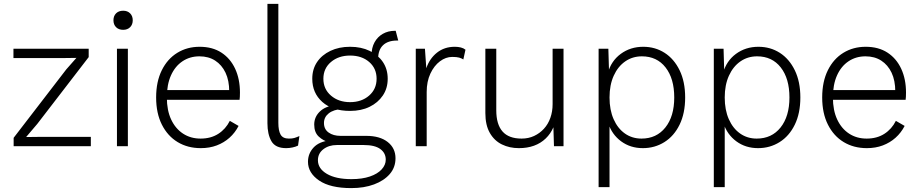

<svg xmlns="http://www.w3.org/2000/svg" viewBox="-20 -750 4723 985"><path d="M50 0V-43L320 -394L372 -453L296 -452H49V-500H435V-457L171 -114L114 -47L200 -48H446V0Z M636 -500V0H580V-500ZM612 -597Q589 -597 575.5 -610.5Q562 -624 562 -646Q562 -668 575.5 -681.5Q589 -695 612 -695Q634 -695 647.5 -681.5Q661 -668 661 -646Q661 -624 647.5 -610.5Q634 -597 612 -597Z M1010 10Q943 10 891.5 -21Q840 -52 810.5 -110.5Q781 -169 781 -250Q781 -331 810 -389.5Q839 -448 889.5 -479Q940 -510 1004 -510Q1070 -510 1116 -480Q1162 -450 1186.5 -397Q1211 -344 1211 -275Q1211 -263 1210.5 -254Q1210 -245 1209 -238H817V-288H1184L1156 -280Q1156 -337 1137 -377Q1118 -417 1084 -439Q1050 -461 1003 -461Q954 -461 916 -435.5Q878 -410 857 -363Q836 -316 836 -250Q836 -184 858 -137Q880 -90 919 -64.5Q958 -39 1009 -39Q1062 -39 1100 -63.5Q1138 -88 1159 -130L1204 -104Q1186 -69 1157.5 -43.5Q1129 -18 1092 -4Q1055 10 1010 10Z M1408 -730V-120Q1408 -80 1419.5 -59.5Q1431 -39 1462 -39Q1479 -39 1489.5 -42Q1500 -45 1516 -52L1509 -3Q1497 3 1480.5 6.5Q1464 10 1448 10Q1393 10 1372.5 -25.5Q1352 -61 1352 -118V-730Z M2010 -592 2023 -542Q2022 -542 2020.5 -542Q2019 -542 2017 -542Q1970 -542 1945 -518Q1920 -494 1920 -449L1886 -466Q1886 -505 1901.5 -533Q1917 -561 1944 -576.5Q1971 -592 2006 -592Q2008 -592 2008.5 -592Q2009 -592 2010 -592ZM1859 -53Q1929 -53 1969 -21.5Q2009 10 2009 62Q2009 109 1979.5 143Q1950 177 1899 196Q1848 215 1782 215Q1674 215 1617 176Q1560 137 1560 80Q1560 38 1588.5 7Q1617 -24 1674 -30L1670 -19Q1638 -28 1615 -49.5Q1592 -71 1592 -111Q1592 -150 1621 -178Q1650 -206 1703 -211L1753 -191H1736Q1691 -188 1666.5 -168.5Q1642 -149 1642 -119Q1642 -87 1666 -70Q1690 -53 1727 -53ZM1783 169Q1838 169 1877.5 155.5Q1917 142 1938 119Q1959 96 1959 69Q1959 35 1931 14.5Q1903 -6 1846 -6H1708Q1667 -6 1639 15.5Q1611 37 1611 72Q1611 115 1657 142Q1703 169 1783 169ZM1776 -510Q1833 -510 1876.5 -489Q1920 -468 1944.5 -431.5Q1969 -395 1969 -346Q1969 -297 1944 -260Q1919 -223 1876 -202Q1833 -181 1776 -181Q1685 -181 1633.5 -227Q1582 -273 1582 -346Q1582 -395 1606.5 -431.5Q1631 -468 1675 -489Q1719 -510 1776 -510ZM1776 -465Q1717 -465 1678 -432Q1639 -399 1639 -346Q1639 -293 1678 -259.5Q1717 -226 1776 -226Q1835 -226 1873.5 -259.5Q1912 -293 1912 -346Q1912 -399 1874 -432Q1836 -465 1776 -465Z M2113 0V-500H2160L2167 -400Q2184 -450 2222 -480Q2260 -510 2313 -510Q2330 -510 2344 -506.5Q2358 -503 2368 -495L2357 -445Q2348 -451 2335.5 -454.5Q2323 -458 2300 -458Q2267 -458 2237 -435.5Q2207 -413 2188 -372.5Q2169 -332 2169 -278V0Z M2642 10Q2594 10 2555 -9Q2516 -28 2493 -68Q2470 -108 2470 -170V-500H2526V-184Q2526 -112 2558 -75.5Q2590 -39 2656 -39Q2691 -39 2720 -52.5Q2749 -66 2770.5 -89.5Q2792 -113 2803.5 -145.5Q2815 -178 2815 -216V-500H2871V0H2822L2819 -97Q2805 -64 2779.5 -39.5Q2754 -15 2719.5 -2.5Q2685 10 2642 10Z M3051 210V-500H3101L3105 -364L3098 -374Q3115 -437 3164.5 -473.5Q3214 -510 3280 -510Q3341 -510 3389.5 -479Q3438 -448 3466.5 -389.5Q3495 -331 3495 -250Q3495 -169 3466.5 -110.5Q3438 -52 3388.5 -21Q3339 10 3278 10Q3214 10 3166.5 -25Q3119 -60 3100 -119L3107 -130V210ZM3271 -39Q3348 -39 3393.5 -96Q3439 -153 3439 -250Q3439 -347 3394.5 -404Q3350 -461 3273 -461Q3225 -461 3187.5 -435Q3150 -409 3128.5 -361.5Q3107 -314 3107 -250Q3107 -186 3128 -138.5Q3149 -91 3186 -65Q3223 -39 3271 -39Z M3642 210V-500H3692L3696 -364L3689 -374Q3706 -437 3755.5 -473.5Q3805 -510 3871 -510Q3932 -510 3980.5 -479Q4029 -448 4057.5 -389.5Q4086 -331 4086 -250Q4086 -169 4057.5 -110.5Q4029 -52 3979.5 -21Q3930 10 3869 10Q3805 10 3757.5 -25Q3710 -60 3691 -119L3698 -130V210ZM3862 -39Q3939 -39 3984.5 -96Q4030 -153 4030 -250Q4030 -347 3985.5 -404Q3941 -461 3864 -461Q3816 -461 3778.5 -435Q3741 -409 3719.5 -361.5Q3698 -314 3698 -250Q3698 -186 3719 -138.5Q3740 -91 3777 -65Q3814 -39 3862 -39Z M4427 10Q4360 10 4308.5 -21Q4257 -52 4227.5 -110.5Q4198 -169 4198 -250Q4198 -331 4227 -389.5Q4256 -448 4306.5 -479Q4357 -510 4421 -510Q4487 -510 4533 -480Q4579 -450 4603.5 -397Q4628 -344 4628 -275Q4628 -263 4627.5 -254Q4627 -245 4626 -238H4234V-288H4601L4573 -280Q4573 -337 4554 -377Q4535 -417 4501 -439Q4467 -461 4420 -461Q4371 -461 4333 -435.5Q4295 -410 4274 -363Q4253 -316 4253 -250Q4253 -184 4275 -137Q4297 -90 4336 -64.5Q4375 -39 4426 -39Q4479 -39 4517 -63.5Q4555 -88 4576 -130L4621 -104Q4603 -69 4574.5 -43.5Q4546 -18 4509 -4Q4472 10 4427 10Z"/></svg>

Font: Kantumruy Pro Light
Style: Regular
Weight: 300
Version: Version 1.002